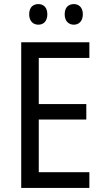

<svg xmlns="http://www.w3.org/2000/svg" viewBox="-20 -921 509 941"><path d="M123 -851C123 -817 143 -800 168 -800C193 -800 212 -817 212 -851C212 -885 193 -901 168 -901C143 -901 123 -886 123 -851ZM297 -851C297 -817 317 -800 342 -800C366 -800 386 -817 386 -851C386 -885 366 -901 342 -901C317 -901 297 -886 297 -851ZM418 0V-77H170V-335H403V-411H170V-637H418V-714H84V0Z"/></svg>

Font: Noto Sans Oriya Cond
Style: Regular
Weight: 400
Width: 3
Designer: Amélie Bonet and Sol Matas
Foundry: Google LLC
Version: Version 2.006